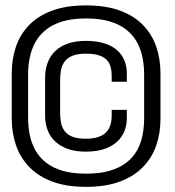

<svg xmlns="http://www.w3.org/2000/svg" viewBox="-20 -700 664 728"><path d="M306 8.5Q381 8.5 434.5 -11.5Q488 -31.5 522.2 -66.8Q556.5 -102 572.5 -148.8Q588.5 -195.5 588.5 -249.5V-422.5Q588.5 -476 572.5 -522.8Q556.5 -569.5 522.5 -604.8Q488.5 -640 435 -659.8Q381.5 -679.5 306 -679.5Q231.5 -679.5 178 -659.8Q124.5 -640 90.5 -605Q56.5 -570 40.5 -523.2Q24.5 -476.5 24.5 -422.5V-249.5Q24.5 -195.5 40.8 -148.8Q57 -102 91 -66.8Q125 -31.5 178.2 -11.5Q231.5 8.5 306 8.5ZM306 -41.5Q255.5 -41.5 218.2 -52.2Q181 -63 155.8 -82.5Q130.5 -102 115.2 -128.5Q100 -155 93.2 -186.8Q86.5 -218.5 86.5 -253.5V-418Q86.5 -451 93 -482.2Q99.5 -513.5 114.2 -540.2Q129 -567 154.2 -587.2Q179.5 -607.5 217 -618.8Q254.5 -630 306 -630Q358.5 -630 396.2 -618.8Q434 -607.5 459.2 -587.2Q484.5 -567 499.2 -540.2Q514 -513.5 520.2 -482.2Q526.5 -451 526.5 -418V-251.5Q526.5 -218.5 520.5 -187.8Q514.5 -157 499.8 -130.2Q485 -103.5 459.8 -83.8Q434.5 -64 396.8 -52.8Q359 -41.5 306 -41.5ZM305 -125Q344 -125 373 -134.2Q402 -143.5 421.8 -160.8Q441.5 -178 451.2 -201.5Q461 -225 461 -253V-283.5H403.5V-263Q403.5 -251.5 401.8 -239.2Q400 -227 394.2 -215.2Q388.5 -203.5 377.8 -194.2Q367 -185 349.2 -179.5Q331.5 -174 304.5 -174Q272 -174 252.5 -182.5Q233 -191 223.5 -205.2Q214 -219.5 211 -237Q208 -254.5 208 -272V-398Q208 -416 211.2 -433.8Q214.5 -451.5 224.2 -465.5Q234 -479.5 253.5 -488Q273 -496.5 305 -496.5Q332.5 -496.5 350.5 -491.5Q368.5 -486.5 379 -478Q389.5 -469.5 394.8 -458.5Q400 -447.5 401.8 -435.5Q403.5 -423.5 403.5 -411.5V-390H461V-419.5Q461 -442.5 454.8 -462Q448.5 -481.5 436.2 -496.8Q424 -512 405.5 -522.8Q387 -533.5 361.8 -539.2Q336.5 -545 305 -545Q267.5 -545 238.5 -535.2Q209.5 -525.5 190 -507Q170.5 -488.5 160.8 -462.5Q151 -436.5 151 -404.5V-261Q151 -231 160.8 -206Q170.5 -181 190 -163Q209.5 -145 238.2 -135Q267 -125 305 -125Z"/></svg>

Font: Anybody UltraCondensed Thin
Style: Regular
Weight: 400
Version: Version 1.111